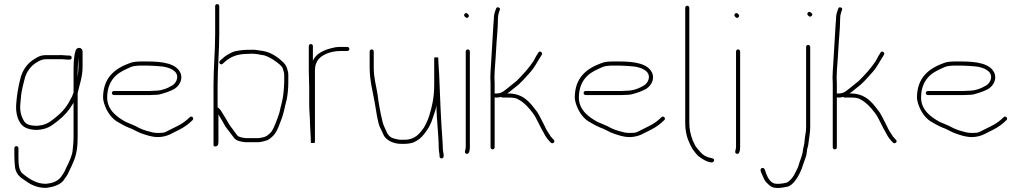

<svg xmlns="http://www.w3.org/2000/svg" viewBox="-20 -713 4984 937"><path d="M362 -421C362 -424.3 362.3 -428.3 363 -433V-387C363 -381.7 362.7 -375.3 362 -368L360 -346C359.3 -343.3 359 -340.7 359 -338V-354C359 -379.2 360.5 -399 362 -421ZM383 -388V-461C383 -483.5 355.3 -484.9 349.5 -467.5C338.5 -434.6 339 -394.9 339 -354V-262C336.3 -254 334 -247.7 332 -243C308.2 -195.3 290.5 -171.2 249 -138C218.7 -113.7 202.6 -102.5 161 -99C134.3 -99 111.6 -103.5 100 -118C85.6 -139.6 76.1 -165.9 79 -203C81.4 -234.4 83.9 -264.5 91 -291L99 -323C106.4 -360 130 -391.2 158 -408C173.8 -416.6 182.8 -424 206 -424H270C281.4 -425.4 298.4 -422 311 -422H320C325.6 -422 330 -425.8 330 -431.5C330 -437.2 325.5 -442 320 -442H311C298.4 -442 280.9 -445.2 269 -444H206C178.6 -444 165.5 -436.2 148 -425C114.7 -405.6 89.1 -370.9 79 -328C69.2 -288.6 62.3 -250.4 59 -204C56 -162 66.5 -126.6 85 -105C100.5 -86.9 128.3 -79 162 -79C209.1 -82.4 227.3 -95.8 261 -122C297.4 -151.4 313.2 -169.9 336 -207C336.7 -209 337.7 -210.7 339 -212V-45C339 -18.8 336.3 1.9 334 25C331.7 45.4 317.5 77.1 309.5 93L303 106C298.3 114.2 295.9 124.6 290 132C279.2 148.2 274.7 158.7 256 169.5C238.4 179.7 226.1 181.2 204 184C178.1 184 161.1 177.7 144.5 170C127.5 162.1 107.5 148.6 94 137C70.8 121.5 70 86.2 70 48V10C70 4.7 65.3 0 60 0C54.7 0 50 4.7 50 10V48C50 66.6 51.5 82.8 53 99C54.9 124.3 67.1 140.9 82 154C87.3 157.3 92.7 161 98 165C125.6 185.7 157.3 204 205 204C237.4 200.4 270.8 190 288 170L298 156C301.3 151.3 304.3 147 307 143C312.7 135.1 315 125.4 320 117C328.1 100.9 329.8 96.7 339 75C353.9 39.6 359 4.3 359 -45V-259C368.5 -301.6 383 -337 383 -388Z M536 -249H709C717 -249 725 -249.3 733 -250C741.7 -250 750 -250.7 758 -252C788.2 -260.2 807 -266.1 831 -279C851 -291.3 871.8 -318.6 863 -351C845.3 -404 773 -413 699 -413H671C648.1 -413 628.4 -411.4 613 -405C540.9 -378.8 483 -334.4 483 -236C483 -229.3 484.7 -220.3 488 -209C499.6 -171.9 519.9 -140.4 549 -121C568.2 -110.3 584.4 -100 606 -91C627.3 -84.6 653.4 -66.9 673 -61L691 -55L708 -50C714 -48.7 719.5 -47.5 724.5 -46.5C760.7 -39.3 795.2 -48.9 817 -61L855 -80C879.8 -92.4 901.5 -108.5 920 -127C929.3 -136.3 915.3 -150.3 906 -141C888.7 -123.7 869.4 -109.7 846 -98L788 -69C782.7 -66.3 776.7 -65 770 -65C749.6 -63.1 727.6 -64.5 713 -70L697 -74L679 -80C662.7 -86.1 660.1 -87.9 641 -98C621.8 -107 610.8 -110.5 594 -118C554.1 -140.1 503 -174.4 503 -237C503 -284.9 519.7 -319.8 545 -343.5C566.3 -363.5 592.3 -374 621 -387C634 -391.3 652 -393 671 -393H699C713.8 -393 761 -390.1 772.5 -388.5C806.4 -383.7 851.7 -367.7 844 -329C841.1 -314.3 832.2 -303.5 821 -296C796.6 -281.8 769.5 -270 732 -270C724 -269.3 716.3 -269 709 -269H536C530.7 -269 526 -264.3 526 -259C526 -253.7 530.7 -249 536 -249Z M1030 -683V-546C1030 -461.3 1022 -382.5 1022 -298V-6C1022 0 1025.3 2.5 1032 1.5C1046.1 -0.6 1046 -11.9 1046 -26V-155C1051 -145 1056.8 -136.1 1063 -126C1072.3 -110.9 1075.1 -102.4 1084 -90C1096.9 -74.9 1111 -53.4 1123 -39C1133.7 -25.3 1156.1 -21.2 1178 -19H1241C1257.6 -20.3 1283.9 -26.4 1294 -34C1326 -56.9 1334.1 -79 1350 -122C1366.4 -162.3 1368.4 -188.4 1380 -231C1384 -252.9 1387 -284 1387 -308V-348C1387 -354.7 1386 -361.3 1384 -368C1379.6 -385.4 1376.6 -394.4 1363 -408C1337.3 -433.7 1301.9 -458.9 1259 -465L1244 -467C1233.6 -468.5 1220.9 -471.3 1207 -470H1188C1181.3 -470 1175 -469.7 1169 -469L1151 -467C1137.7 -464.3 1129.3 -464.2 1118 -460C1098.7 -451.7 1077.8 -439.8 1063 -425L1054 -417C1043.6 -407.9 1057.5 -392.5 1067 -402L1077 -411C1104.1 -435.1 1137.2 -450 1188 -450C1194.7 -450 1201.3 -450.3 1208 -451C1220.5 -451 1230.6 -449.5 1241 -448L1255 -445L1269 -443C1292.1 -435.3 1306.2 -427.2 1325 -413.5C1336.5 -405.1 1355.7 -392 1360 -379C1362.3 -368.9 1367 -359.8 1367 -348V-309C1367 -294.7 1364.2 -270.6 1363 -256C1360.1 -224.5 1349.7 -193.4 1344 -165C1336 -138.5 1318.2 -89.5 1305 -71C1298.2 -61.5 1290.3 -56.9 1282 -50C1274.7 -44.2 1253.3 -40.1 1241 -39H1179C1165.3 -40.7 1146.5 -43.5 1139 -51C1131.4 -60.2 1120.8 -75.9 1113 -86C1098.3 -104.3 1094 -114.9 1081 -136L1065 -162C1059.1 -172.1 1051.4 -184.3 1042 -189V-298C1042 -382.2 1050 -462.5 1050 -546V-683C1050 -689.2 1045.8 -693 1040 -693C1034.2 -693 1030 -689.2 1030 -683Z M1487 -488V-365C1487 -338.8 1489 -309.8 1489 -283V-202C1489 -170.4 1493 -137.6 1493 -108C1493 -94.2 1496 -62.1 1496 -51C1496 -43.2 1497 -26.1 1497 -18C1497 -15.3 1499.7 -14.3 1505 -15C1513 -14.3 1517 -15.3 1517 -18V-19H1515C1516.3 -20.3 1517 -22 1517 -24V-370C1517 -374 1517.3 -378.3 1518 -383C1518 -393.4 1524 -407 1528 -415C1545.3 -445.2 1594.2 -464 1640 -464H1675C1680.3 -464 1685 -468.7 1685 -474C1685 -479.3 1680.3 -484 1675 -484H1640C1631.3 -484 1623 -483.3 1615 -482C1596.3 -476.9 1586.1 -476.3 1567.5 -468.5C1538.7 -456.4 1520.2 -443.5 1507 -417V-488C1507 -494.2 1502.8 -498 1497 -498C1491.2 -498 1487 -494.2 1487 -488Z M1784 -462V-383C1784 -320.6 1799.4 -265.6 1809.5 -208C1815.6 -173 1822.4 -117.7 1835 -90C1841 -80.3 1848.8 -60.4 1854 -50C1868.2 -27.2 1900.6 -11 1937 -11H1954C1967.5 -11 1987.2 -13.7 1998 -18C2019.7 -27.7 2036 -40.4 2050 -59C2068.7 -81.9 2083.5 -107.6 2093 -140C2099.4 -160.6 2104.5 -171 2109 -192C2109 -194 2109.3 -196.3 2110 -199C2110 -132.3 2121 -54.2 2121 7C2121 21.3 2123.4 30.2 2125 43V51C2126.3 64.3 2146.3 62.3 2145 49V41C2143.6 29.6 2141 19.6 2141 7C2141 -0.3 2140.7 -8.7 2140 -18C2131.8 -124.2 2127.2 -245.3 2123 -353.5C2122 -379.2 2119 -404.4 2119 -427V-430C2119 -432.7 2115.7 -433.7 2109 -433C2102.3 -433.7 2099 -432.7 2099 -430V-298C2099 -236.7 2088 -190.7 2074 -146C2067.8 -126.3 2058.7 -108 2050 -92C2028.6 -61.5 2005.6 -31 1954 -31H1937C1922 -31 1918.6 -33.7 1903 -37C1879.9 -42.8 1871.4 -57.8 1863 -78C1855.9 -94.9 1850.2 -102.2 1846 -123C1835.8 -163.8 1827.5 -212 1822 -256C1814.5 -301 1804 -333.3 1804 -383V-462C1804 -467.3 1799.3 -472 1794 -472C1788.7 -472 1784 -467.3 1784 -462Z M2253 -462V6C2253 17.6 2242 33.7 2256.5 37.5C2270.4 41.2 2273 18.7 2273 6V-462C2273 -467.3 2268.3 -472 2263 -472C2257.7 -472 2253 -467.3 2253 -462ZM2248 -632C2252.6 -627.4 2258.1 -622.1 2265 -629C2271.9 -635.9 2266.6 -641.4 2262 -646C2252.7 -655.3 2238.7 -641.3 2248 -632Z M2384 16C2389.3 16 2394 11.3 2394 6V-238C2395.3 -237.3 2396.7 -237 2398 -237H2406C2411.3 -237 2417.7 -238 2425 -240C2427 -238 2429.3 -237 2432 -237H2459C2479 -237 2497.2 -235.9 2509 -228C2536.9 -214.1 2561.6 -186.2 2579 -163C2592 -147.8 2602.8 -121.4 2613 -103L2621 -87C2625.9 -77.1 2632.6 -68.3 2637 -58C2644.6 -42.8 2656.1 -28.9 2668 -17C2677.3 -7.7 2692.8 -21.6 2682 -31L2675 -39C2670.3 -43 2666.7 -47.7 2664 -53C2654.7 -66 2645.5 -80.8 2639 -96L2631 -112C2620.2 -131.4 2609.2 -158.7 2595 -175C2563.6 -216.9 2531.5 -257 2459 -257H2456L2472 -269C2478.7 -274.3 2485.7 -280 2493 -286C2522.5 -307.5 2544.8 -335.2 2569 -362C2589.4 -384.6 2602.9 -413.4 2620 -439C2623.8 -445.7 2630.1 -453.3 2620.5 -459.5C2610.9 -465.7 2606.8 -455.6 2603 -449C2595.6 -440.1 2590.1 -424.7 2583 -414C2559.4 -378.6 2530.5 -347.5 2501 -318L2481 -302C2473.7 -296 2466.7 -290.3 2460 -285C2444.8 -273.9 2430 -257 2406 -257H2398C2396.7 -257 2395.3 -256.7 2394 -256V-305C2394 -314.3 2393.7 -324.3 2393 -335C2393 -344.3 2393.3 -354 2394 -364L2396 -394C2397.6 -418.2 2399.8 -440.9 2401 -468C2403.2 -517.9 2410 -571.7 2410 -620C2410 -633.4 2411.5 -641.2 2415 -653L2419 -664C2421.7 -670 2419.8 -674.2 2413.5 -676.5C2407.2 -678.8 2403 -677 2401 -671L2397 -660C2392.3 -647 2390 -635.8 2390 -619C2390 -613 2389.3 -604.7 2388 -594C2384.2 -529.9 2380.2 -458.3 2376 -395L2374 -365C2373.3 -354.3 2373 -344 2373 -334C2373.7 -324 2374 -314.3 2374 -305V6C2374 11.3 2378.7 16 2384 16Z M2838 -249H3011C3019 -249 3027 -249.3 3035 -250C3043.7 -250 3052 -250.7 3060 -252C3090.2 -260.2 3109 -266.1 3133 -279C3153 -291.3 3173.8 -318.6 3165 -351C3147.3 -404 3075 -413 3001 -413H2973C2950.1 -413 2930.4 -411.4 2915 -405C2842.9 -378.8 2785 -334.4 2785 -236C2785 -229.3 2786.7 -220.3 2790 -209C2801.6 -171.9 2821.9 -140.4 2851 -121C2870.2 -110.3 2886.4 -100 2908 -91C2929.3 -84.6 2955.4 -66.9 2975 -61L2993 -55L3010 -50C3016 -48.7 3021.5 -47.5 3026.5 -46.5C3062.7 -39.3 3097.2 -48.9 3119 -61L3157 -80C3181.8 -92.4 3203.5 -108.5 3222 -127C3231.3 -136.3 3217.3 -150.3 3208 -141C3190.7 -123.7 3171.4 -109.7 3148 -98L3090 -69C3084.7 -66.3 3078.7 -65 3072 -65C3051.6 -63.1 3029.6 -64.5 3015 -70L2999 -74L2981 -80C2964.7 -86.1 2962.1 -87.9 2943 -98C2923.8 -107 2912.8 -110.5 2896 -118C2856.1 -140.1 2805 -174.4 2805 -237C2805 -284.9 2821.7 -319.8 2847 -343.5C2868.3 -363.5 2894.3 -374 2923 -387C2936 -391.3 2954 -393 2973 -393H3001C3015.8 -393 3063 -390.1 3074.5 -388.5C3108.4 -383.7 3153.7 -367.7 3146 -329C3143.1 -314.3 3134.2 -303.5 3123 -296C3098.6 -281.8 3071.5 -270 3034 -270C3026 -269.3 3018.3 -269 3011 -269H2838C2832.7 -269 2828 -264.3 2828 -259C2828 -253.7 2832.7 -249 2838 -249Z M3324 -675V-114C3324 -72.5 3332.7 -38.6 3347 -10L3354 4C3356.7 10 3361 16.7 3367 24C3376.3 36.8 3385.5 48.2 3398 56C3404.8 61.8 3458.3 94.9 3464.5 71.5C3467.2 61.4 3458.2 60.3 3450 58C3427.2 54.2 3410.7 43.8 3398 29C3391 21 3376.7 5.4 3372 -4L3365 -19C3362.3 -23 3360.3 -27.7 3359 -33C3350.2 -56.3 3344 -82 3344 -114V-675C3344 -680.3 3339.3 -685 3334 -685C3328.7 -685 3324 -680.3 3324 -675Z M3572 -462V6C3572 17.6 3561 33.7 3575.5 37.5C3589.4 41.2 3592 18.7 3592 6V-462C3592 -467.3 3587.3 -472 3582 -472C3576.7 -472 3572 -467.3 3572 -462ZM3567 -632C3571.6 -627.4 3577.1 -622.1 3584 -629C3590.9 -635.9 3585.6 -641.4 3581 -646C3571.7 -655.3 3557.7 -641.3 3567 -632Z M3914 -484V-92C3914 -84.7 3913.7 -78.3 3913 -73C3909.1 -53.5 3907 -31.9 3905 -12C3903.4 0.6 3899.2 10.9 3898 24C3894.8 49.3 3882.6 72.6 3877 95C3873.4 107.5 3866.5 117.9 3861 130C3854.1 147.3 3836 170 3820 178C3815 180 3790.3 184 3783 184H3770C3741.5 184 3727.8 155.7 3719.5 135.5C3715 124.6 3712.8 102.5 3698.5 107C3683.9 111.6 3696.6 133.1 3701 143C3709 161 3711.9 171.2 3728 185C3741.5 197.6 3750.3 204 3769 204H3784C3792.3 204 3820.1 199 3827 197C3849.1 188.7 3869.4 159.3 3880 138C3884.9 125.8 3893.1 113.1 3896 100C3898.7 90.7 3906.8 69.6 3909.5 61.5L3915 45C3916.3 38.3 3917.3 31.7 3918 25C3918 12.5 3923.8 3 3925 -10C3927.7 -37.4 3934 -63.5 3934 -92V-484C3934 -489.3 3929.3 -494 3924 -494C3918.7 -494 3914 -489.3 3914 -484ZM3923 -638C3927.7 -633.3 3933.2 -628.2 3940.5 -635C3948.2 -642.1 3942.4 -647.9 3937 -652C3927.7 -661.3 3913.7 -647.3 3923 -638Z M4054 16C4059.3 16 4064 11.3 4064 6V-238C4065.3 -237.3 4066.7 -237 4068 -237H4076C4081.3 -237 4087.7 -238 4095 -240C4097 -238 4099.3 -237 4102 -237H4129C4149 -237 4167.2 -235.9 4179 -228C4206.9 -214.1 4231.6 -186.2 4249 -163C4262 -147.8 4272.8 -121.4 4283 -103L4291 -87C4295.9 -77.1 4302.6 -68.3 4307 -58C4314.6 -42.8 4326.1 -28.9 4338 -17C4347.3 -7.7 4362.8 -21.6 4352 -31L4345 -39C4340.3 -43 4336.7 -47.7 4334 -53C4324.7 -66 4315.5 -80.8 4309 -96L4301 -112C4290.2 -131.4 4279.2 -158.7 4265 -175C4233.6 -216.9 4201.5 -257 4129 -257H4126L4142 -269C4148.7 -274.3 4155.7 -280 4163 -286C4192.5 -307.5 4214.8 -335.2 4239 -362C4259.4 -384.6 4272.9 -413.4 4290 -439C4293.8 -445.7 4300.1 -453.3 4290.5 -459.5C4280.9 -465.7 4276.8 -455.6 4273 -449C4265.6 -440.1 4260.1 -424.7 4253 -414C4229.4 -378.6 4200.5 -347.5 4171 -318L4151 -302C4143.7 -296 4136.7 -290.3 4130 -285C4114.8 -273.9 4100 -257 4076 -257H4068C4066.7 -257 4065.3 -256.7 4064 -256V-305C4064 -314.3 4063.7 -324.3 4063 -335C4063 -344.3 4063.3 -354 4064 -364L4066 -394C4067.6 -418.2 4069.8 -440.9 4071 -468C4073.2 -517.9 4080 -571.7 4080 -620C4080 -633.4 4081.5 -641.2 4085 -653L4089 -664C4091.7 -670 4089.8 -674.2 4083.5 -676.5C4077.2 -678.8 4073 -677 4071 -671L4067 -660C4062.3 -647 4060 -635.8 4060 -619C4060 -613 4059.3 -604.7 4058 -594C4054.2 -529.9 4050.2 -458.3 4046 -395L4044 -365C4043.3 -354.3 4043 -344 4043 -334C4043.7 -324 4044 -314.3 4044 -305V6C4044 11.3 4048.7 16 4054 16Z M4508 -249H4681C4689 -249 4697 -249.3 4705 -250C4713.7 -250 4722 -250.7 4730 -252C4760.2 -260.2 4779 -266.1 4803 -279C4823 -291.3 4843.8 -318.6 4835 -351C4817.3 -404 4745 -413 4671 -413H4643C4620.1 -413 4600.4 -411.4 4585 -405C4512.9 -378.8 4455 -334.4 4455 -236C4455 -229.3 4456.7 -220.3 4460 -209C4471.6 -171.9 4491.9 -140.4 4521 -121C4540.2 -110.3 4556.4 -100 4578 -91C4599.3 -84.6 4625.4 -66.9 4645 -61L4663 -55L4680 -50C4686 -48.7 4691.5 -47.5 4696.5 -46.5C4732.7 -39.3 4767.2 -48.9 4789 -61L4827 -80C4851.8 -92.4 4873.5 -108.5 4892 -127C4901.3 -136.3 4887.3 -150.3 4878 -141C4860.7 -123.7 4841.4 -109.7 4818 -98L4760 -69C4754.7 -66.3 4748.7 -65 4742 -65C4721.6 -63.1 4699.6 -64.5 4685 -70L4669 -74L4651 -80C4634.7 -86.1 4632.1 -87.9 4613 -98C4593.8 -107 4582.8 -110.5 4566 -118C4526.1 -140.1 4475 -174.4 4475 -237C4475 -284.9 4491.7 -319.8 4517 -343.5C4538.3 -363.5 4564.3 -374 4593 -387C4606 -391.3 4624 -393 4643 -393H4671C4685.8 -393 4733 -390.1 4744.5 -388.5C4778.4 -383.7 4823.7 -367.7 4816 -329C4813.1 -314.3 4804.2 -303.5 4793 -296C4768.6 -281.8 4741.5 -270 4704 -270C4696 -269.3 4688.3 -269 4681 -269H4508C4502.7 -269 4498 -264.3 4498 -259C4498 -253.7 4502.7 -249 4508 -249Z"/></svg>

Font: HoneyBee
Style: UltLit
Weight: 100
Foundry: Cannot Into Space Fonts
Version: Version 0.89